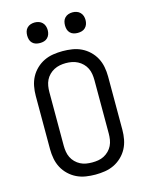

<svg xmlns="http://www.w3.org/2000/svg" viewBox="-138 -1034 876 1128"><g transform="rotate(-15 300.0 -470.0)"><path d="M300 8Q271 8 242 3.5Q213 -1 187 -13.5Q161 -26 139.5 -46.5Q118 -67 104.5 -92.5Q91 -118 85.5 -147Q80 -176 80 -205V-530Q80 -559 85.5 -588Q91 -617 104.5 -642.5Q118 -668 139.5 -688.5Q161 -709 187 -721.5Q213 -734 242 -738.5Q271 -743 300 -743Q329 -743 358 -738.5Q387 -734 413 -721.5Q439 -709 460.5 -688.5Q482 -668 495.5 -642.5Q509 -617 514.5 -588Q520 -559 520 -530V-205Q520 -176 514.5 -147Q509 -118 495.5 -92.5Q482 -67 460.5 -46.5Q439 -26 413 -13.5Q387 -1 358 3.5Q329 8 300 8ZM300 -66Q319 -66 337 -69Q355 -72 371.5 -80.5Q388 -89 401.5 -102.5Q415 -116 423 -132.5Q431 -149 434 -167.5Q437 -186 437 -205V-530Q437 -549 434 -567.5Q431 -586 423 -602.5Q415 -619 401.5 -632.5Q388 -646 371.5 -654.5Q355 -663 337 -666.5Q319 -670 300 -670Q281 -670 263 -666.5Q245 -663 228.5 -654.5Q212 -646 198.5 -632.5Q185 -619 177 -602.5Q169 -586 166 -567.5Q163 -549 163 -530V-205Q163 -186 166 -167.5Q169 -149 177 -132.5Q185 -116 198.5 -102.5Q212 -89 228.5 -80.5Q245 -72 263 -69Q281 -66 300 -66ZM415 -823Q402 -823 390 -826.5Q378 -830 369 -839Q360 -848 356.5 -860Q353 -872 353 -885Q353 -898 356.5 -910Q360 -922 369 -931Q378 -940 390 -944Q402 -948 415 -948Q428 -948 440 -944Q452 -940 461 -931Q470 -922 474 -910Q478 -898 478 -885Q478 -872 474 -860Q470 -848 461 -839Q452 -830 440 -826.5Q428 -823 415 -823ZM185 -823Q172 -823 160 -826.5Q148 -830 139 -839Q130 -848 126.5 -860Q123 -872 123 -885Q123 -898 126.5 -910Q130 -922 139 -931Q148 -940 160 -944Q172 -948 185 -948Q198 -948 210 -944Q222 -940 231 -931Q240 -922 244 -910Q248 -898 248 -885Q248 -872 244 -860Q240 -848 231 -839Q222 -830 210 -826.5Q198 -823 185 -823Z"/></g></svg>

Font: Iosevka Aile
Style: Regular
Weight: 400
Designer: Belleve Invis
Foundry: Belleve Invis
Version: Version 28.0.1; ttfautohint (v1.8.4)